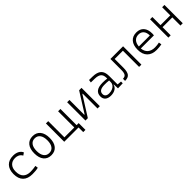

<svg xmlns="http://www.w3.org/2000/svg" viewBox="425 -2116 3837 3837"><g transform="rotate(-45 2344.0 -197.5)"><path d="M342.8 9.8Q211.9 9.8 143.1 -58.8Q74.2 -127.4 74.2 -259.8Q74.2 -386.7 140.4 -457Q206.5 -527.3 329.1 -527.3Q401.9 -527.3 453.9 -499.3Q505.9 -471.2 527.8 -419.9L474.1 -382.8Q449.2 -427.7 410.4 -447Q371.6 -466.3 325.2 -466.3Q237.8 -466.3 189 -413.8Q140.1 -361.3 140.1 -264.6Q140.1 -159.7 193.4 -105.5Q246.6 -51.3 348.1 -51.3Q386.7 -51.3 424.8 -55.4Q462.9 -59.6 499.5 -66.4L507.3 -6.3Q467.3 2.9 425.3 6.3Q383.3 9.8 342.8 9.8Z M878.9 9.8Q775.4 9.8 717.8 -60.5Q660.2 -130.9 660.2 -258.8Q660.2 -387.2 717.8 -457.3Q775.4 -527.3 878.9 -527.3Q982.4 -527.3 1040 -457.3Q1097.7 -387.2 1097.7 -258.8Q1097.7 -130.9 1040 -60.5Q982.4 9.8 878.9 9.8ZM878.9 -51.3Q951.7 -51.3 991.2 -105.5Q1030.8 -159.7 1030.8 -258.8Q1030.8 -357.9 991.2 -412.1Q951.7 -466.3 878.9 -466.3Q806.6 -466.3 766.8 -412.1Q727.1 -357.9 727.1 -258.8Q727.1 -159.7 766.8 -105.5Q806.6 -51.3 878.9 -51.3Z M1248 0V-517.6H1313V-60.1H1592.3V-517.6H1657.7V-60.1H1715.8V131.8H1652.8V0Z M1847.7 0V-517.6H1912.6V-99.1H1922.4L2186.5 -517.6H2253.9V0H2189V-418.5H2179.2L1915 0Z M2762.7 4.9 2757.8 -109.4H2750Q2741.2 -55.2 2689.5 -22.7Q2637.7 9.8 2562 9.8Q2483.9 9.8 2441.2 -26.6Q2398.4 -63 2398.4 -129.4Q2398.4 -293.9 2625.5 -293.9Q2660.2 -293.9 2691.7 -291.7Q2723.1 -289.6 2748.5 -285.2V-307.1Q2748.5 -386.2 2706.1 -422.1Q2663.6 -458 2571.8 -460L2461.9 -461.9L2471.7 -522.5L2568.4 -521Q2695.3 -519 2753.9 -465.1Q2812.5 -411.1 2812.5 -297.4V-56.2L2901.4 -48.3V0ZM2748.5 -231.4Q2719.7 -236.3 2686.8 -237.1Q2653.8 -237.8 2623.5 -237.8Q2462.4 -237.8 2462.4 -133.3Q2462.4 -92.3 2489.7 -70.1Q2517.1 -47.9 2567.4 -47.9Q2621.6 -47.9 2662.4 -66.2Q2703.1 -84.5 2725.8 -115.2Q2748.5 -146 2748.5 -182.6Z M2968.3 0V-60.1Q3023.4 -60.1 3046.9 -94Q3070.3 -127.9 3070.3 -208.5V-517.6H3428.7V0H3363.8V-457.5H3130.9V-211.9Q3130.9 -96.2 3094 -48.1Q3057.1 0 2968.3 0Z M3854 9.8Q3725.6 9.8 3655.3 -61.5Q3585 -132.8 3585 -263.7Q3585 -389.2 3644.3 -458.3Q3703.6 -527.3 3811 -527.3Q3911.6 -527.3 3967 -464.8Q4022.5 -402.3 4022.5 -287.1Q4022.5 -256.8 4019.5 -236.3H3648.9Q3656.7 -147 3712.9 -98.6Q3769 -50.3 3865.7 -50.3Q3926.3 -50.3 3987.8 -64L3997.1 -3.9Q3962.9 2.9 3925.8 6.3Q3888.7 9.8 3854 9.8ZM3648.9 -292H3960Q3960 -376 3921.1 -421.6Q3882.3 -467.3 3812 -467.3Q3739.7 -467.3 3697.3 -421.4Q3654.8 -375.5 3648.9 -292Z M4532.7 0V-230H4256.3V0H4191.4V-517.6H4256.3V-287.6H4532.7V-517.6H4597.7V0Z"/></g></svg>

Font: CaskaydiaCove NFP Light
Style: Regular
Weight: 300
Designer: Aaron Bell
Foundry: Saja Typeworks
Version: Version 2111.001; VTT 6.35;Nerd Fonts 3.1.1